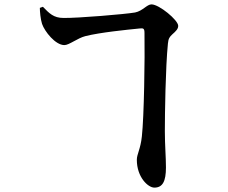

<svg xmlns="http://www.w3.org/2000/svg" viewBox="-20 -802 1040 877"><path d="M640 -651C642 -534 638 -270 628 -179C622 -121 605 -98 605 -72C605 7 656 55 685 55C723 55 738 26 738 -37C738 -85 733 -139 733 -203C733 -281 736 -494 747 -603C749 -626 755 -634 767 -645C784 -660 794 -670 794 -684C794 -710 707 -782 672 -782C651 -782 632 -752 597 -745C551 -737 335 -719 270 -720C225 -720 205 -741 176 -771L162 -766C162 -749 165 -715 172 -693C184 -658 233 -596 274 -596C296 -596 334 -628 370 -637C438 -654 558 -666 618 -672C635 -674 640 -672 640 -651Z"/></svg>

Font: Noto Serif SC
Style: Bold
Weight: 700
Designer: Ryoko NISHIZUKA 西塚涼子 (kana & ideographs); Frank Grießhammer (Latin, Greek & Cyrillic); Wenlong ZHANG 张文龙 (bopomofo); San
Foundry: Adobe
Version: Version 2.001;hotconv 1.1.0;makeotfexe 2.6.0